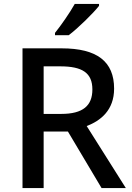

<svg xmlns="http://www.w3.org/2000/svg" viewBox="-20 -961 673 981"><path d="M486 -931V-941H362C337 -896 291 -830 261 -793V-781H331C379 -817 457 -894 486 -931ZM295 -714H95V0H203V-289H327L499 0H623L423 -317C494 -344 563 -398 563 -508C563 -646 477 -714 295 -714ZM288 -622C400 -622 452 -589 452 -504C452 -421 404 -379 293 -379H203V-622Z"/></svg>

Font: Noto Sans Gujarati UI Medium
Style: Regular
Weight: 500
Designer: Jelle Bosma - Monotype Design Team, Universal Thirst
Foundry: Monotype Imaging Inc.
Version: Version 2.106